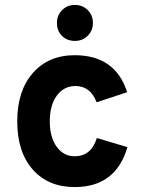

<svg xmlns="http://www.w3.org/2000/svg" viewBox="-20 -747 587 779"><path d="M284 -581Q252 -581 231.5 -601.5Q211 -622 211 -654Q211 -685 232 -706Q253 -727 284 -727Q315 -727 336 -706Q357 -685 357 -654Q357 -623 336 -602Q315 -581 284 -581ZM283 12Q176 12 113 -59Q50 -130 50 -255Q50 -379 113.5 -451Q177 -523 283 -523Q448 -523 496 -373L372 -332Q347 -398 286 -398Q239 -398 210.5 -359Q182 -320 182 -255Q182 -190 210 -151.5Q238 -113 283 -113Q350 -113 373 -187L497 -150Q450 12 283 12Z"/></svg>

Font: OVRPSS Recut ExtraBold
Style: Regular
Weight: 800
Designer: Giant Group
Foundry: Giant Group
Version: Version 1.001;hotconv 1.0.109;makeotfexe 2.5.65596